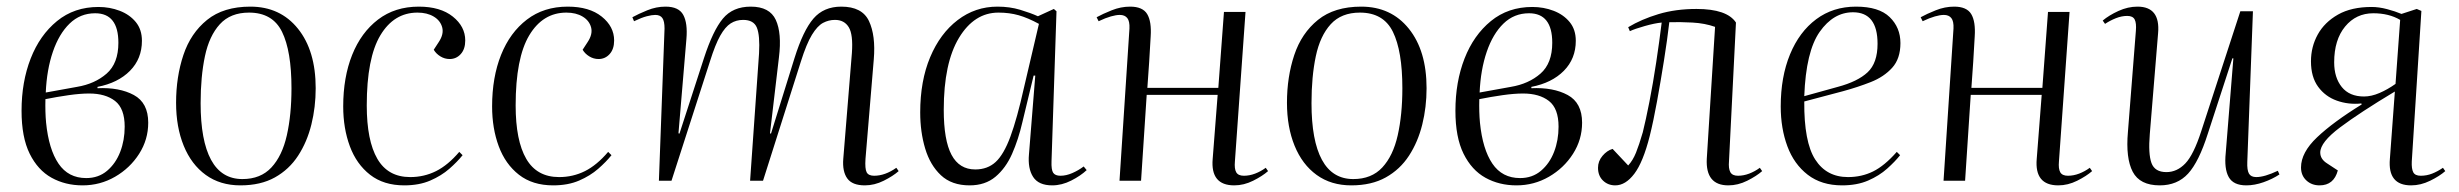

<svg xmlns="http://www.w3.org/2000/svg" viewBox="-20 -545 7414 579"><path d="M229 14Q177 14 135.5 -9Q94 -32 69.5 -81.5Q45 -131 45 -211Q45 -298 72.5 -368.5Q100 -439 152 -481.5Q204 -524 277 -524Q311 -524 341 -512.5Q371 -501 389.5 -478.5Q408 -456 408 -422Q408 -368 372 -331.5Q336 -295 274 -283V-279Q340 -282 383.5 -258.5Q427 -235 427 -175Q427 -124 399.5 -81Q372 -38 327 -12Q282 14 229 14ZM118 -266 212 -283Q266 -292 301.5 -323Q337 -354 337 -416Q337 -505 267 -505Q222 -505 190 -474Q158 -443 139.5 -389Q121 -335 118 -266ZM240 -8Q277 -8 303 -30Q329 -52 342.5 -87Q356 -122 356 -163Q356 -218 327 -240.5Q298 -263 249 -263Q222 -263 187 -258Q152 -253 117 -246Q116 -207 119 -175Q127 -95 156.5 -51.5Q186 -8 240 -8Z M705 14Q644 14 600.5 -17.5Q557 -49 534 -105.5Q511 -162 511 -235Q511 -313 533 -379Q555 -445 604.5 -485Q654 -525 735 -525Q825 -525 878.5 -458.5Q932 -392 932 -279Q932 -222 919 -169.5Q906 -117 879 -75.5Q852 -34 809 -10Q766 14 705 14ZM711 -5Q766 -5 798.5 -40Q831 -75 845 -137Q859 -199 859 -279Q859 -391 830.5 -449Q802 -507 731 -507Q675 -507 643 -472Q611 -437 598 -375.5Q585 -314 585 -234Q585 -121 616.5 -63Q648 -5 711 -5Z M1243 -525Q1308 -525 1345.5 -495Q1383 -465 1383 -423Q1383 -397 1369.5 -382Q1356 -367 1336 -367Q1321 -367 1308 -375Q1295 -383 1288 -395L1303 -418Q1319 -442 1313.5 -462.5Q1308 -483 1288 -495Q1268 -507 1239 -507Q1168 -507 1127 -438.5Q1086 -370 1086 -227Q1086 -121 1118 -66Q1150 -11 1217 -11Q1259 -11 1295 -29Q1331 -47 1365 -87L1375 -77Q1359 -57 1335 -36Q1311 -15 1277.5 -0.5Q1244 14 1199 14Q1137 14 1096 -18Q1055 -50 1035 -104Q1015 -158 1015 -224Q1015 -312 1042 -379.5Q1069 -447 1120 -486Q1171 -525 1243 -525Z M1692 -525Q1757 -525 1794.5 -495Q1832 -465 1832 -423Q1832 -397 1818.5 -382Q1805 -367 1785 -367Q1770 -367 1757 -375Q1744 -383 1737 -395L1752 -418Q1768 -442 1762.5 -462.5Q1757 -483 1737 -495Q1717 -507 1688 -507Q1617 -507 1576 -438.5Q1535 -370 1535 -227Q1535 -121 1567 -66Q1599 -11 1666 -11Q1708 -11 1744 -29Q1780 -47 1814 -87L1824 -77Q1808 -57 1784 -36Q1760 -15 1726.5 -0.5Q1693 14 1648 14Q1586 14 1545 -18Q1504 -50 1484 -104Q1464 -158 1464 -224Q1464 -312 1491 -379.5Q1518 -447 1569 -486Q1620 -525 1692 -525Z M2269 -384Q2272 -438 2262.5 -461.5Q2253 -485 2221 -485Q2200 -485 2183.5 -474.5Q2167 -464 2152 -437.5Q2137 -411 2121 -360L2005 0H1967L1984 -459Q1984 -481 1977.5 -490.5Q1971 -500 1956 -500Q1946 -500 1930.5 -496Q1915 -492 1892 -481L1887 -493Q1905 -503 1932 -514Q1959 -525 1987 -525Q2027 -525 2040.5 -500Q2054 -475 2050 -428L2026 -143L2029 -142L2103 -370Q2130 -453 2160 -489Q2190 -525 2244 -525Q2301 -525 2319.5 -485Q2338 -445 2329 -372L2302 -143L2305 -142L2376 -370Q2402 -453 2433 -489Q2464 -525 2517 -525Q2580 -525 2600.5 -481.5Q2621 -438 2615 -366L2590 -66Q2588 -36 2593.5 -25.5Q2599 -15 2616 -15Q2649 -15 2683 -39L2690 -29Q2673 -14 2645 0Q2617 14 2588 14Q2550 14 2535 -7Q2520 -28 2523 -66L2549 -385Q2553 -441 2539.5 -463Q2526 -485 2498 -485Q2479 -485 2462 -476Q2445 -467 2428.5 -440Q2412 -413 2395 -359L2281 0H2242Z M3151 -59Q3150 -33 3156 -24Q3162 -15 3178 -15Q3195 -15 3213.5 -23Q3232 -31 3248 -43L3257 -32Q3239 -15 3210.5 -0.5Q3182 14 3153 14Q3112 14 3095.5 -11.5Q3079 -37 3083 -80L3102 -317H3097L3063 -176Q3051 -124 3032 -81Q3013 -38 2982 -12Q2951 14 2904 14Q2850 14 2817.5 -16.5Q2785 -47 2770 -97Q2755 -147 2755 -206Q2755 -301 2785 -372.5Q2815 -444 2868 -484.5Q2921 -525 2988 -525Q3025 -525 3056.5 -515.5Q3088 -506 3110 -496L3158 -518L3166 -511ZM2921 -34Q2958 -34 2982.5 -56.5Q3007 -79 3027 -133Q3047 -187 3068 -281L3113 -473Q3080 -491 3052 -499Q3024 -507 2991 -507Q2918 -507 2872 -431Q2826 -355 2826 -214Q2826 -122 2849.5 -78Q2873 -34 2921 -34Z M3652 -259H3438L3421 0H3356L3386 -459Q3387 -481 3379.5 -490.5Q3372 -500 3357 -500Q3346 -500 3330 -495.5Q3314 -491 3293 -481L3287 -493Q3305 -503 3332.5 -514Q3360 -525 3388 -525Q3426 -525 3439.5 -502.5Q3453 -480 3450 -435Q3448 -399 3445.5 -358.5Q3443 -318 3440 -280H3654L3671 -509H3736L3704 -58Q3702 -36 3708 -25.5Q3714 -15 3731 -15Q3748 -15 3765 -21.5Q3782 -28 3797 -39L3804 -29Q3787 -14 3759 0Q3731 14 3702 14Q3630 14 3637 -66Z M4055 14Q3994 14 3950.5 -17.5Q3907 -49 3884 -105.5Q3861 -162 3861 -235Q3861 -313 3883 -379Q3905 -445 3954.5 -485Q4004 -525 4085 -525Q4175 -525 4228.5 -458.5Q4282 -392 4282 -279Q4282 -222 4269 -169.5Q4256 -117 4229 -75.5Q4202 -34 4159 -10Q4116 14 4055 14ZM4061 -5Q4116 -5 4148.5 -40Q4181 -75 4195 -137Q4209 -199 4209 -279Q4209 -391 4180.5 -449Q4152 -507 4081 -507Q4025 -507 3993 -472Q3961 -437 3948 -375.5Q3935 -314 3935 -234Q3935 -121 3966.5 -63Q3998 -5 4061 -5Z M4553 14Q4501 14 4459.5 -9Q4418 -32 4393.5 -81.5Q4369 -131 4369 -211Q4369 -298 4396.5 -368.5Q4424 -439 4476 -481.5Q4528 -524 4601 -524Q4635 -524 4665 -512.5Q4695 -501 4713.5 -478.5Q4732 -456 4732 -422Q4732 -368 4696 -331.5Q4660 -295 4598 -283V-279Q4664 -282 4707.5 -258.5Q4751 -235 4751 -175Q4751 -124 4723.5 -81Q4696 -38 4651 -12Q4606 14 4553 14ZM4442 -266 4536 -283Q4590 -292 4625.5 -323Q4661 -354 4661 -416Q4661 -505 4591 -505Q4546 -505 4514 -474Q4482 -443 4463.5 -389Q4445 -335 4442 -266ZM4564 -8Q4601 -8 4627 -30Q4653 -52 4666.5 -87Q4680 -122 4680 -163Q4680 -218 4651 -240.5Q4622 -263 4573 -263Q4546 -263 4511 -258Q4476 -253 4441 -246Q4440 -207 4443 -175Q4451 -95 4480.5 -51.5Q4510 -8 4564 -8Z M4890 -463Q4930 -487 4981.5 -502.5Q5033 -518 5096 -518Q5188 -518 5215 -477L5194 -59Q5192 -37 5198 -26Q5204 -15 5221 -15Q5238 -15 5255 -21.5Q5272 -28 5287 -39L5294 -29Q5277 -14 5249 0Q5221 14 5192 14Q5123 14 5127 -66L5152 -464Q5121 -475 5083.5 -477Q5046 -479 5014 -478Q5008 -426 4998 -363Q4988 -300 4977 -239.5Q4966 -179 4955 -135Q4935 -56 4908.5 -21Q4882 14 4851 14Q4829 14 4814 -0.5Q4799 -15 4799 -39Q4799 -59 4812.5 -75Q4826 -91 4843 -96L4890 -46Q4904 -61 4913.5 -84.5Q4923 -108 4934 -146Q4943 -182 4954 -238Q4965 -294 4974.5 -357Q4984 -420 4991 -477Q4970 -475 4940 -466.5Q4910 -458 4895 -451Z M5577 -525Q5646 -525 5678.5 -493.5Q5711 -462 5711 -415Q5711 -368 5686 -340.5Q5661 -313 5621.5 -297.5Q5582 -282 5538 -270L5421 -239Q5420 -117 5454 -64Q5488 -11 5553 -11Q5594 -11 5628.5 -28Q5663 -45 5700 -87L5710 -77Q5695 -58 5671 -36.5Q5647 -15 5613.5 -0.5Q5580 14 5535 14Q5473 14 5431.5 -18Q5390 -50 5370 -104Q5350 -158 5350 -224Q5350 -313 5378 -381Q5406 -449 5457 -487Q5508 -525 5577 -525ZM5642 -413Q5642 -508 5568 -508Q5509 -508 5467.5 -449Q5426 -390 5421 -255L5522 -283Q5582 -299 5612 -327Q5642 -355 5642 -413Z M6137 -259H5923L5906 0H5841L5871 -459Q5872 -481 5864.5 -490.5Q5857 -500 5842 -500Q5831 -500 5815 -495.5Q5799 -491 5778 -481L5772 -493Q5790 -503 5817.5 -514Q5845 -525 5873 -525Q5911 -525 5924.5 -502.5Q5938 -480 5935 -435Q5933 -399 5930.5 -358.5Q5928 -318 5925 -280H6139L6156 -509H6221L6189 -58Q6187 -36 6193 -25.5Q6199 -15 6216 -15Q6233 -15 6250 -21.5Q6267 -28 6282 -39L6289 -29Q6272 -14 6244 0Q6216 14 6187 14Q6115 14 6122 -66Z M6321 -483Q6340 -499 6368.5 -512Q6397 -525 6426 -525Q6495 -525 6488 -445L6463 -141Q6458 -81 6468 -53.5Q6478 -26 6513 -26Q6545 -26 6570 -52Q6595 -78 6618 -149L6736 -511H6774L6757 -57Q6756 -32 6762 -21.5Q6768 -11 6784 -11Q6809 -11 6849 -30L6854 -19Q6833 -5 6806 4.5Q6779 14 6754 14Q6715 14 6701 -11Q6687 -36 6692 -84L6715 -369H6712L6638 -142Q6611 -57 6578.5 -21.5Q6546 14 6493 14Q6433 14 6411.5 -27Q6390 -68 6397 -147L6421 -452Q6423 -475 6417.5 -486Q6412 -497 6395 -497Q6378 -497 6360.5 -490Q6343 -483 6328 -473Z M7202 -269Q7097 -206 7037 -161Q6977 -116 6977 -85Q6977 -65 6998 -52L7030 -31Q7018 14 6975 14Q6951 14 6935 -1Q6919 -16 6919 -40Q6919 -85 6967.5 -131Q7016 -177 7102 -230L7101 -233Q7062 -229 7027 -241.5Q6992 -254 6970.5 -283.5Q6949 -313 6949 -360Q6949 -404 6969.5 -441Q6990 -478 7030.5 -501Q7071 -524 7132 -524Q7154 -524 7178.5 -517.5Q7203 -511 7222 -503L7268 -518L7282 -512L7253 -58Q7252 -36 7257.5 -25.5Q7263 -15 7280 -15Q7298 -15 7314.5 -21.5Q7331 -28 7347 -39L7354 -29Q7337 -14 7308.5 0Q7280 14 7251 14Q7180 14 7187 -66ZM7218 -485Q7184 -505 7137 -505Q7085 -505 7052 -465Q7019 -425 7019 -357Q7019 -311 7042 -282.5Q7065 -254 7109 -254Q7131 -254 7155.5 -264.5Q7180 -275 7204 -292Z"/></svg>

Font: Literata 72pt Light
Style: Italic
Weight: 300
Italic angle: -2°
Designer: Latin by Veronika Burian and Jose Scaglione. Greek by Irene Vlachou. Cyrillic by Vera Evstafieva
Foundry: TypeTogether
Version: Version 3.002